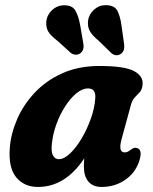

<svg xmlns="http://www.w3.org/2000/svg" viewBox="-20 -730 608 761"><path d="M462 -179Q447.5 -126 474 -126Q482 -126 488 -129.5Q494 -133 502 -139Q513.5 -147 523 -143Q547.5 -137 530.5 -87.5Q514 -42 473.8 -15.5Q433.5 11 382.5 11Q348.5 11 330.5 -10.2Q312.5 -31.5 312.5 -69.5Q312.5 -86.5 314 -102.5Q239 11 130.5 11Q75.5 11 44 -27.5Q12.5 -66 19 -145.5Q23.5 -201.5 48.2 -258.2Q73 -315 117.8 -362.8Q162.5 -410.5 226.8 -439.5Q291 -468.5 374 -468.5Q472.5 -468.5 510.8 -448.5Q549 -428.5 545 -393.5Q543 -374.5 533.8 -364.5Q524.5 -354.5 514.5 -344.2Q504.5 -334 499 -314.5ZM186 -163Q181.5 -129 190 -114Q198.5 -99 212.5 -99Q234 -99 258 -122Q282 -145 303.5 -181.2Q325 -217.5 340 -259.5Q355 -301.5 357.5 -339.5Q361 -379.5 329 -379.5Q306 -379.5 282.5 -360Q259 -340.5 238.5 -308.8Q218 -277 204 -239Q190 -201 186 -163ZM461.5 -629.5 472 -554Q473.5 -542.5 470.8 -532.8Q468 -523 459 -516.5Q449.5 -510 439.5 -511.2Q429.5 -512.5 422 -519L371 -568.5Q344.5 -590.5 335.5 -607.8Q326.5 -625 329 -648.5Q332.5 -672.5 351.8 -690.8Q371 -709 397 -709.5Q433 -710 444.8 -688Q456.5 -666 461.5 -629.5ZM297.5 -631.5 310.5 -556.5Q312.5 -545.5 310 -535.8Q307.5 -526 298.5 -519Q289.5 -512.5 279.2 -513.2Q269 -514 261 -520L208.5 -567.5Q181 -588.5 171.2 -605.2Q161.5 -622 163.5 -645.5Q166 -669.5 184.5 -688.2Q203 -707 229.5 -709Q265.5 -710.5 278.2 -689Q291 -667.5 297.5 -631.5Z"/></svg>

Font: Fraunces 72pt SuperSoft
Style: Bold Italic
Weight: 700
Italic angle: -16°
Version: Version 1.000;[0bf87f6ff]